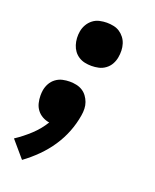

<svg xmlns="http://www.w3.org/2000/svg" viewBox="-139 -608 728 903"><g transform="rotate(20 225.0 -156.5)"><path d="M238 -312Q221 -312 204.5 -315.5Q188 -319 174 -328Q160 -337 150.5 -350Q141 -363 136 -379Q131 -395 130 -412Q129 -429 132 -446Q135 -464 144.5 -480.5Q154 -497 169 -508.5Q184 -520 202.5 -524Q221 -528 238 -528Q255 -528 272 -524.5Q289 -521 302.5 -512Q316 -503 326 -490Q336 -477 341 -461Q346 -445 346.5 -428Q347 -411 344 -394Q341 -376 332 -359.5Q323 -343 307.5 -331.5Q292 -320 274 -316Q256 -312 238 -312ZM83 215 13 133Q51 108 85 76.5Q119 45 143 6Q124 3 108 -6Q92 -15 81 -29.5Q70 -44 65.5 -62.5Q61 -81 61 -100Q61 -107 61.5 -113.5Q62 -120 63 -126Q66 -144 75 -160.5Q84 -177 99.5 -188.5Q115 -200 133 -204Q151 -208 169 -208Q186 -208 202.5 -204.5Q219 -201 232.5 -192.5Q246 -184 255.5 -171Q265 -158 270.5 -143Q276 -128 276.5 -111Q277 -94 274 -77Q267 -34 251 7Q235 48 210 85.5Q185 123 152.5 155.5Q120 188 83 215Z"/></g></svg>

Font: Iosevka Etoile Heavy Oblique
Style: Regular
Weight: 900
Italic angle: -9°
Designer: Belleve Invis
Foundry: Belleve Invis
Version: Version 15.5.2; ttfautohint (v1.8.4)